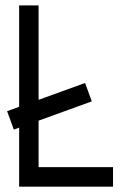

<svg xmlns="http://www.w3.org/2000/svg" viewBox="-20 -704 490 724"><path d="M125.5 -73.7H406.2V0H52.2V-222.7L32.2 -215.3L6.8 -284.7L52.2 -301.3V-683.6H125.5V-327.6L300.8 -391.1L326.2 -321.8L125.5 -249Z"/></svg>

Font: Anka/Coder Narrow
Style: Regular
Weight: 400
Width: 3
Monospace: yes
Version: Version 001.100